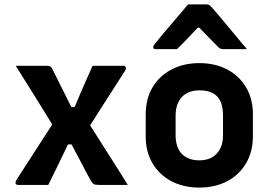

<svg xmlns="http://www.w3.org/2000/svg" viewBox="-20 -835 1220 867"><path d="M51 -538H195Q207 -538 214 -528Q236 -484 258 -440Q280 -396 302 -352H317Q337 -399 357 -445.5Q377 -492 398 -538H537Q549 -538 549 -526Q549 -523 545 -516Q506 -455 466 -393Q426 -331 387 -269Q429 -202 472 -135Q515 -68 557 0H428Q410 0 403.5 -3.5Q397 -7 389 -21Q382 -33 368.5 -59Q355 -85 337.5 -118Q320 -151 303 -183H287Q265 -137 243 -91.5Q221 -46 198 0H62Q50 0 50 -11Q50 -16 57 -27L216 -273Q175 -339 134 -405.5Q93 -472 51 -538Z M880 -550Q952 -550 1006.5 -521Q1061 -492 1091.5 -440Q1122 -388 1122 -320V-219Q1122 -151 1091.5 -98.5Q1061 -46 1006.5 -17Q952 12 880 12Q808 12 753.5 -17Q699 -46 668.5 -98Q638 -150 638 -218V-319Q638 -388 668.5 -440Q699 -492 754 -521Q809 -550 880 -550ZM881 -427Q829 -427 801 -396.5Q773 -366 773 -313V-225Q773 -168 803 -138Q832 -111 879 -111Q931 -111 959 -141.5Q987 -172 987 -225V-313Q987 -374 959 -401Q933 -427 881 -427ZM829 -815H914Q922 -815 927 -811Q932 -807 944 -793Q952 -784 969.5 -763.5Q987 -743 1009 -716Q1031 -689 1054 -662Q1077 -635 1095 -613H993Q982 -613 976.5 -615Q971 -617 964 -624Q955 -633 934 -654.5Q913 -676 880 -710H873Q842 -677 820 -654Q798 -631 779 -613H682Q672 -613 672 -622Q672 -627 675 -631Q678 -635 690 -650Q701 -664 720 -686.5Q739 -709 760.5 -734Q782 -759 800.5 -781Q819 -803 829 -815Z"/></svg>

Font: Recursive Sn Lnr St
Style: Bold
Weight: 700
Version: Version 1.079;hotconv 1.0.112;makeotfexe 2.5.65598; ttfautoh